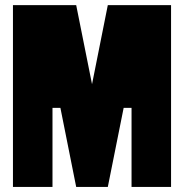

<svg xmlns="http://www.w3.org/2000/svg" viewBox="-20 -739 728 759"><path d="M187.5 0H31.2V-718.8H281.2L343.8 -406.2L406.2 -718.8H656.2V0H500V-312.5H468.8L406.2 0H281.2L218.8 -312.5H187.5Z"/></svg>

Font: Signwood
Style: Regular
Weight: 400
Designer: GGBotNet
Foundry: GGBotNet
Version: 0.95